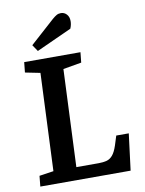

<svg xmlns="http://www.w3.org/2000/svg" viewBox="-100 -1003 807 1072"><g transform="rotate(-10 304.0 -467.0)"><path d="M46 -60 127 -72 151 -625 66 -642 72 -700H391L385 -642L281 -624L257 -72H384Q409 -72 428.5 -77Q448 -82 463 -99.5Q478 -117 490 -153L507 -207H578L552 0H40ZM272 -910Q286 -922 296.5 -928Q307 -934 321 -934Q340 -934 353.5 -919.5Q367 -905 367 -881Q367 -860 358 -839L158 -748L133 -785Z"/></g></svg>

Font: Literata 12pt SemiBold
Style: Italic
Weight: 600
Italic angle: -2°
Designer: Latin by Veronika Burian and Jose Scaglione. Greek by Irene Vlachou. Cyrillic by Vera Evstafieva
Foundry: TypeTogether
Version: Version 3.002